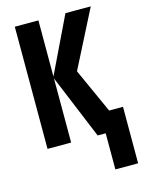

<svg xmlns="http://www.w3.org/2000/svg" viewBox="-135 -794 818 1084"><g transform="rotate(-15 274.0 -251.5)"><path d="M505 -714 335 -380 453 -119H534V211H401V0H354L199 -375V0H61V-714H199V-386L357 -714Z"/></g></svg>

Font: Noto Sans Display ExtraCondensed
Style: Bold
Weight: 700
Width: 2
Designer: Monotype Design Team
Foundry: Monotype Imaging Inc.
Version: Version 2.003